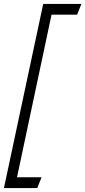

<svg xmlns="http://www.w3.org/2000/svg" viewBox="-36 -825 431 969"><path d="M151.9 124 173.8 69.8H49.8L224.1 -751H353L375 -805.2H182.1L-16.1 124Z"/></svg>

Font: Comic Neue Angular
Style: Italic
Weight: 400
Italic angle: -12°
Designer: Craig Rozynski
Foundry: Craig Rozynski
Version: Version 2.003